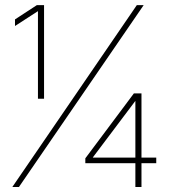

<svg xmlns="http://www.w3.org/2000/svg" viewBox="-20 -748 684 768"><path d="M156.2 -727.5V-353H131.8V-703.1H131.3L40 -644V-670.4L127.4 -727.5ZM29.3 0 527.3 -727.5H554.7L55.7 0ZM321.3 -95.2V-114.7L515.6 -374.5H532.7V-343.8H521L351.6 -118.7V-117.7H605V-95.2ZM521.5 0V-101.6V-110.4V-374.5H545.9V0Z"/></svg>

Font: Inter 28pt Thin
Style: Regular
Weight: 250
Designer: Rasmus Andersson
Foundry: rsms
Version: Version 4.001;git-66647c0bb